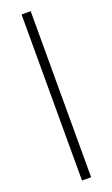

<svg xmlns="http://www.w3.org/2000/svg" viewBox="-160 -755 522 891"><g transform="rotate(-20 101.0 -310.0)"><path d="M79 100V-720H124V100Z"/></g></svg>

Font: DM Sans 12pt ExtraLight
Style: Regular
Weight: 250
Version: Version 4.004;gftools[0.9.30]